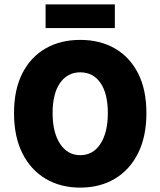

<svg xmlns="http://www.w3.org/2000/svg" viewBox="-20 -844 732 876"><path d="M346 12Q256 12 188 -28.5Q120 -69 82 -145Q44 -221 44 -328Q44 -435 82 -509.5Q120 -584 188 -623Q256 -662 346 -662Q436 -662 504 -623Q572 -584 610 -509.5Q648 -435 648 -328Q648 -221 610 -145Q572 -69 504 -28.5Q436 12 346 12ZM346 -136Q405 -136 438.5 -188Q472 -240 472 -328Q472 -417 438.5 -465.5Q405 -514 346 -514Q288 -514 254 -465.5Q220 -417 220 -328Q220 -240 254 -188Q288 -136 346 -136ZM188 -716V-824H504V-716Z"/></svg>

Font: Assistant ExtraBold
Style: Regular
Weight: 800
Designer: Hebrew By Ben Nathan, Latin by Paul Hunt
Version: Version 3.000